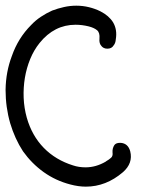

<svg xmlns="http://www.w3.org/2000/svg" viewBox="-20 -662 568 689"><path d="M447.3 -119.1Q458 -76.2 420.9 -43.9Q360.4 7.8 288.1 7.8Q261.7 7.8 232.4 0Q179.7 -13.7 136.7 -44.4Q93.8 -75.2 62.5 -119.1Q33.2 -164.1 16.6 -219.7Q0 -277.3 0 -339.8Q1 -404.3 22.5 -460.9Q44.9 -525.4 91.8 -572.3Q107.4 -588.9 126.5 -601.6Q145.5 -614.3 167 -624Q187.5 -631.8 209.5 -636.7Q231.4 -641.6 253.9 -641.6Q277.3 -641.6 299.3 -636.2Q321.3 -630.9 340.8 -621.1Q371.1 -605.5 385.7 -582Q401.4 -555.7 395.5 -520.5Q394.5 -506.8 387.7 -499Q380.9 -487.3 365.2 -487.3Q357.4 -487.3 352.1 -490.2Q346.7 -493.2 344.7 -496.1Q335 -505.9 336.9 -523.4Q338.9 -544.9 328.1 -553.7Q317.4 -562.5 297.9 -567.4Q274.4 -573.2 251 -573.2Q174.8 -573.2 122.1 -507.8Q101.6 -482.4 88.4 -450.2Q75.2 -418 69.3 -382.8Q63.5 -347.7 64.9 -311Q66.4 -274.4 76.2 -239.3Q94.7 -174.8 137.2 -131.3Q179.7 -87.9 242.2 -68.4Q262.7 -61.5 287.1 -61.5Q324.2 -61.5 359.4 -82L360.4 -83Q372.1 -89.8 378.9 -96.2Q385.7 -102.5 383.8 -115.2Q382.8 -129.9 390.6 -141.6Q396.5 -149.4 410.2 -149.4H413.1Q439.5 -147.5 447.3 -119.1Z"/></svg>

Font: Scriphy
Style: Regular
Weight: 400
Designer: Ala M. Lockhart
Foundry: Ala M. Lockhart
Version: Version 1.0 2021